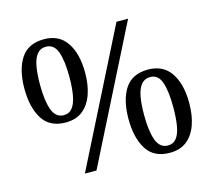

<svg xmlns="http://www.w3.org/2000/svg" viewBox="-104 -852 1103 990"><g transform="rotate(-15 447.5 -357.0)"><path d="M234 0 594 -714H656L296 0ZM208 -280Q123 -280 84.5 -341.5Q46 -403 46 -503Q46 -604 85 -664Q124 -724 209 -724Q289 -724 329.5 -664Q370 -604 370 -503Q370 -436 352 -386Q334 -336 298.5 -308Q263 -280 208 -280ZM208 -319Q237 -319 254 -341Q271 -363 278.5 -404.5Q286 -446 286 -503Q286 -589 269 -636.5Q252 -684 208 -684Q179 -684 161.5 -662.5Q144 -641 136.5 -600.5Q129 -560 129 -503Q129 -416 147 -367.5Q165 -319 208 -319ZM686 10Q601 10 562.5 -51.5Q524 -113 524 -213Q524 -314 562.5 -374Q601 -434 687 -434Q767 -434 807.5 -374Q848 -314 848 -213Q848 -146 830 -96Q812 -46 776.5 -18Q741 10 686 10ZM686 -29Q715 -29 732 -51Q749 -73 756 -114.5Q763 -156 763 -213Q763 -299 746.5 -346.5Q730 -394 687 -394Q658 -394 640 -372.5Q622 -351 614.5 -310.5Q607 -270 607 -213Q607 -126 625 -77.5Q643 -29 686 -29Z"/></g></svg>

Font: Noto Serif Gujarati
Style: Regular
Weight: 400
Designer: Universal Thirst, Indian Type Foundry and the Monotype Design Team
Foundry: Monotype Imaging Inc.
Version: Version 2.102